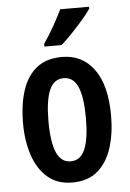

<svg xmlns="http://www.w3.org/2000/svg" viewBox="-55 -807 581 858"><g transform="rotate(-5 236.0 -378.0)"><path d="M433 -272Q433 -194 413 -130Q393 -66 349.5 -28Q306 10 235 10Q168 10 124.5 -27.5Q81 -65 59.5 -129Q38 -193 38 -272Q38 -358 59 -421Q80 -484 123.5 -518.5Q167 -553 237 -553Q328 -553 380.5 -481Q433 -409 433 -272ZM152 -272Q152 -180 172 -132.5Q192 -85 236 -85Q280 -85 300 -132Q320 -179 320 -272Q320 -365 300 -411.5Q280 -458 236 -458Q192 -458 172 -411.5Q152 -365 152 -272ZM377 -757Q364 -737 340 -709.5Q316 -682 289.5 -654Q263 -626 240 -606H163V-618Q190 -658 211 -695.5Q232 -733 248 -766H377Z"/></g></svg>

Font: Noto Sans Thai Looped ExtraCondensed SemiBold
Style: Regular
Weight: 600
Width: 2
Designer: Sasikarn Vongin, Ben Mitchell
Foundry: The Fontpad Ltd
Version: Version 1.001; ttfautohint (v1.8.4.7-5d5b)